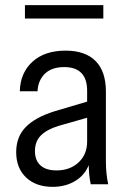

<svg xmlns="http://www.w3.org/2000/svg" viewBox="-20 -717 498 747"><path d="M333 0Q329 -18 327 -39.5Q325 -61 325 -90H319V-364Q319 -410 296.5 -433Q274 -456 230 -456Q181 -456 154.5 -430Q128 -404 126 -362H57Q59 -434 106.5 -477Q154 -520 235 -520Q312 -520 352 -479.5Q392 -439 392 -361V-90Q392 -68 394 -45.5Q396 -23 401 0ZM185 10Q120 10 81.5 -26.5Q43 -63 43 -125Q43 -185 80.5 -223Q118 -261 192 -284L337 -327V-264L207 -227Q162 -213 139 -190Q116 -167 116 -129Q116 -93 137.5 -73.5Q159 -54 200 -54Q252 -54 285.5 -85Q319 -116 319 -166L331 -91Q317 -42 277.5 -16Q238 10 185 10ZM77 -645V-697H382V-645Z"/></svg>

Font: Instrument Sans SemiCondensed
Style: Regular
Weight: 400
Width: 4
Designer: Rodrigo Fuenzalida
Foundry: fragTYPE
Version: Version 1.000;gftools[0.9.28]